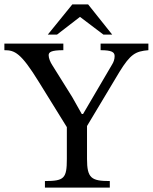

<svg xmlns="http://www.w3.org/2000/svg" viewBox="-25 -856 697 876"><path d="M652 -657H434V-627C485 -627 498 -618 498 -600C498 -585 493 -572 486 -561L354 -336H348L304 -414L214 -558C204 -573 197 -591 197 -604C197 -618 208 -627 264 -627V-657H-5V-627C42 -627 70 -616 153 -481L280 -276V-131C280 -42 268 -30 180 -30V0H476V-30C392 -30 372 -43 372 -131V-281L520 -528C570 -609 593 -622 652 -627ZM487 -698 377 -836H305L193 -698H235L340 -779L447 -698Z"/></svg>

Font: STIX Two Math
Style: Regular
Weight: 400
Designer: Ross Mills, John Hudson & Paul Hanslow, Tiro Typeworks Ltd; with portions MicroPress Inc., with additions and correction
Foundry: Tiro Typeworks Ltd
Version: Version 2.02 b142